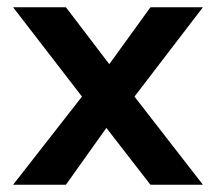

<svg xmlns="http://www.w3.org/2000/svg" viewBox="-20 -507 593 527"><path d="M16 0 205 -241.9 16 -487H161L280 -330.9L392.9 -487H536.9L349.1 -241.9L536.9 0H392.9L272 -155.9L161 0Z"/></svg>

Font: Karla
Style: Regular
Weight: 400
Designer: Jonathan Pinhorn
Version: Version 2.004;gftools[0.9.33]